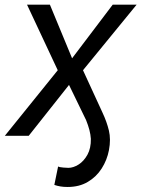

<svg xmlns="http://www.w3.org/2000/svg" viewBox="-23 -565 588 799"><path d="M-2.8 0 217.3 -272.7 89.5 -545.5H184.7L277 -322.4L446 -545.5H545.5L322.4 -272.7L403.4 -96.6Q421.5 -58.2 430.2 -21.7Q438.9 14.9 430.4 59.7Q422.6 100.9 400.4 135.8Q378.2 170.8 342.5 191.9Q306.8 213.1 258.5 213.1Q241.5 213.1 228.7 210.9Q215.9 208.8 203.1 204.5L218.8 127.8Q224.1 131 240.6 132.3Q257.1 133.5 261.4 133.5Q282 133.5 304 119.7Q326 105.8 340.9 78.8Q355.8 51.8 355.1 12.8Q354 -5.3 348.9 -24.7Q343.8 -44 335.2 -65.3L264.2 -211.6L96.6 0Z"/></svg>

Font: Inter UI
Style: Italic
Weight: 400
Italic angle: -9.39999°
Designer: Rasmus Andersson
Foundry: rsms
Version: 3.2;8d6f07862